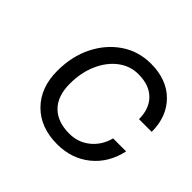

<svg xmlns="http://www.w3.org/2000/svg" viewBox="-133 -657 812 812"><g transform="rotate(45 273.5 -251.0)"><path d="M82 -210Q82 -297 116 -365Q150 -433 208.5 -472.5Q267 -512 341 -512Q436 -512 491.5 -456.5Q547 -401 547 -310H471Q471 -372 435.5 -407.5Q400 -443 335 -443Q285 -443 245 -412.5Q205 -382 181.5 -329Q158 -276 158 -209Q158 -136 196.5 -97Q235 -58 306 -58Q359 -58 398.5 -90.5Q438 -123 451 -175H529Q510 -89 448.5 -39.5Q387 10 301 10Q201 10 141.5 -50Q82 -110 82 -210Z"/></g></svg>

Font: Overused Grotesk
Style: Italic
Weight: 400
Italic angle: -10°
Version: Version 0.003